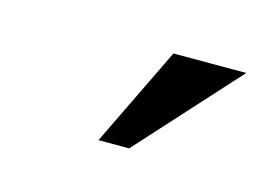

<svg xmlns="http://www.w3.org/2000/svg" viewBox="-37 -886 335 242"><g transform="rotate(15 130.5 -765.0)"><path d="M103 -700 166 -830H261L143 -700Z"/></g></svg>

Font: Philosopher
Style: Italic
Weight: 400
Italic angle: -10°
Designer: Jovanny Lemonad
Foundry: Jovanny Lemonad
Version: Version 2.000